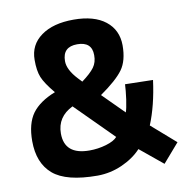

<svg xmlns="http://www.w3.org/2000/svg" viewBox="-81 -791 862 881"><g transform="rotate(-10 350.5 -350.0)"><path d="M247.1 -530.8Q247.1 -490.7 292 -442.9L309.1 -424.8Q350.1 -455.1 367.2 -478.5Q384.3 -502 383.8 -535.2Q383.8 -597.7 315.4 -597.7Q247.1 -597.7 247.1 -530.8ZM287.1 -107.9Q327.1 -107.9 365.2 -119.1Q403.3 -130.4 418 -147.9L245.1 -320.8Q170.9 -284.7 170.9 -207Q170.9 -107.9 287.1 -107.9ZM520 -557.1Q520 -485.4 490.2 -444.3Q460.4 -403.3 382.8 -349.1L481 -251Q486.8 -266.1 493.2 -309.1Q499 -352.1 500 -378.9L629.9 -376Q614.7 -259.8 579.1 -172.9L690.9 -75.2L615.2 12.2L508.8 -75.2Q473.6 -37.1 418.9 -12.7Q364.3 11.7 304.2 12.2Q158.2 12.2 96.7 -40.5Q35.2 -93.3 35.2 -195.8Q35.2 -276.9 68.8 -323.7Q103 -370.1 176.8 -398.9Q135.7 -448.2 123 -479.5Q110.4 -510.7 110.8 -561Q110.8 -630.9 167 -671.4Q222.7 -711.9 318.4 -711.9Q414.1 -711.9 466.8 -670.4Q519.5 -628.9 520 -557.1Z"/></g></svg>

Font: TitilliumWeb-Bold
Style: Bold
Weight: 700
Version: Version 1.001;PS 57.000;hotconv 1.0.70;makeotf.lib2.5.55311